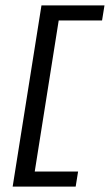

<svg xmlns="http://www.w3.org/2000/svg" viewBox="-20 -631 408 713"><path d="M27 62H261L270 6H109L198 -555H359L368 -611H134Z"/></svg>

Font: Charger Sport
Style: DfObl
Weight: 400
Designer: Jasper
Foundry: Cannot Into Space Fonts
Version: Version 1.1